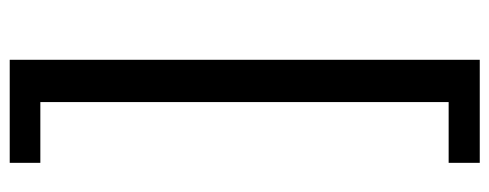

<svg xmlns="http://www.w3.org/2000/svg" viewBox="-326 -510 1007 395"><g transform="rotate(-90 177.5 -312.5)"><path d="M40 171H252V-796H40V-733H165V107H40Z"/></g></svg>

Font: Noto Sans HK Medium
Style: Regular
Weight: 500
Designer: Ryoko NISHIZUKA 西塚涼子 (kana, bopomofo & ideographs); Paul D. Hunt (Latin, Greek & Cyrillic); Sandoll Communications 산돌커뮤니
Foundry: Adobe
Version: Version 2.002;hotconv 1.0.116;makeotfexe 2.5.65601